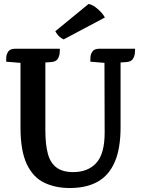

<svg xmlns="http://www.w3.org/2000/svg" viewBox="-20 -930 709 965"><path d="M479 -685H659Q659 -680 658 -664.5Q657 -649 648.5 -634.5Q640 -620 615 -618L586 -616V-290Q586 -184 557 -116.5Q528 -49 471.5 -17Q415 15 330 15Q257 15 201 -12.5Q145 -40 114 -106.5Q83 -173 83 -291V-614L11 -620Q11 -625 11.5 -641Q12 -657 21.5 -671Q31 -685 56 -685H281Q281 -680 280 -664.5Q279 -649 270.5 -634.5Q262 -620 237 -618L208 -616V-275Q208 -204 220.5 -157.5Q233 -111 264 -88Q295 -65 348 -65Q422 -65 464 -111Q506 -157 506 -263L505 -614L434 -620Q434 -625 434.5 -641Q435 -657 444.5 -671Q454 -685 479 -685ZM507 -842 300 -732Q282 -741 272.5 -752Q263 -763 258 -773L425 -910Q442 -907 459 -894.5Q476 -882 489 -867.5Q502 -853 507 -842Z"/></svg>

Font: Karma Variable Light
Style: Regular
Weight: 300
Designer: Joana Correia
Foundry: Indian Type Foundry
Version: Version 3.000